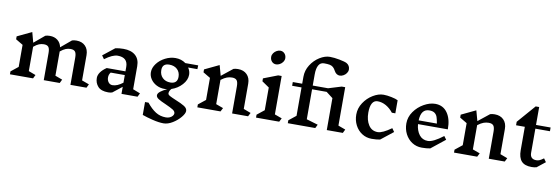

<svg xmlns="http://www.w3.org/2000/svg" viewBox="-72 -1476 6810 2333"><g transform="rotate(10 3333.0 -309.5)"><path d="M997 0H799V-336Q799 -388 782.5 -409Q766 -430 725 -430Q696 -430 667 -419Q638 -408 600 -377V-78L689 -45L667 0H470V-336Q470 -388 453.5 -409Q437 -430 396 -430Q367 -430 338 -419Q309 -408 272 -377V-77L360 -44L338 1H53V-35L142 -106V-378L53 -431V-467L231 -552L265 -426L395 -535Q418 -543 450 -543Q508 -543 546.5 -512.5Q585 -482 596 -428L724 -535Q747 -543 779 -543Q848 -543 888.5 -501.5Q929 -460 929 -389V-78L1019 -45Z M1627 0H1429V-87L1316 2Q1296 10 1266 10Q1178 10 1139 -33.5Q1100 -77 1100 -139Q1100 -175 1125 -210.5Q1150 -246 1198 -278H1429V-332Q1429 -449 1304 -449Q1241 -449 1146 -378L1116 -420L1259 -533Q1305 -543 1359 -543Q1454 -543 1506.5 -497Q1559 -451 1559 -364V-80L1649 -45ZM1429 -138V-232H1255Q1243 -217 1238 -202Q1233 -187 1233 -169Q1233 -134 1252 -109.5Q1271 -85 1302 -85Q1361 -85 1429 -138Z M2171 -456Q2198 -416 2198 -371Q2198 -306 2145 -247.5Q2092 -189 2016 -164Q1990 -136 1990 -106Q1990 -90 2014 -76.5Q2038 -63 2091 -41Q2161 -13 2200 11Q2239 35 2239 69Q2239 100 2200 147Q2161 194 2103.5 229Q2046 264 1993 264Q1935 264 1857.5 245Q1780 226 1728 207V48H1771Q1826 117 1882 152.5Q1938 188 2009 188Q2036 188 2057.5 178Q2079 168 2091 152.5Q2103 137 2103 123Q2103 97 2072.5 78Q2042 59 1979 31Q1918 5 1887 -14.5Q1856 -34 1856 -59Q1856 -83 1888.5 -108Q1921 -133 1966 -152Q1944 -150 1933 -150Q1879 -150 1833.5 -173.5Q1788 -197 1761.5 -236.5Q1735 -276 1735 -322Q1735 -377 1774 -428.5Q1813 -480 1875 -511.5Q1937 -543 2001 -543Q2074 -543 2128 -503H2287L2285 -456ZM2076 -323Q2076 -381 2039 -416Q2002 -451 1941 -451Q1855 -451 1855 -370Q1855 -311 1892 -275Q1929 -239 1989 -239Q2031 -239 2053.5 -260Q2076 -281 2076 -323Z M2991 1H2794V-333Q2794 -386 2777 -407.5Q2760 -429 2718 -429Q2687 -429 2656 -418Q2625 -407 2584 -376V-77L2674 -44L2651 1H2365V-35L2454 -106V-378L2365 -431V-467L2543 -552L2578 -425L2716 -535Q2739 -543 2772 -543Q2842 -543 2883 -501.5Q2924 -460 2924 -389V-78L3014 -44Z M3375 0H3089V-36L3178 -107V-387L3089 -448V-484L3265 -552H3308V-78L3398 -45ZM3314 -771Q3314 -747 3299 -725.5Q3284 -704 3261 -691.5Q3238 -679 3216 -679Q3184 -679 3163 -702Q3142 -725 3142 -760Q3142 -784 3157 -805.5Q3172 -827 3195 -839.5Q3218 -852 3239 -852Q3272 -852 3293 -828.5Q3314 -805 3314 -771Z M4160 0H3962V-394L3880 -457H3700V-87L3842 -45L3820 0H3481V-36L3570 -107V-457H3454V-503H3570V-589Q3570 -667 3612.5 -734.5Q3655 -802 3720 -842.5Q3785 -883 3846 -883Q3898 -883 3965.5 -870Q4033 -857 4057 -844Q4078 -832 4088.5 -813Q4099 -794 4099 -771Q4099 -747 4084 -725.5Q4069 -704 4046 -691.5Q4023 -679 4001 -679Q3982 -679 3964.5 -689.5Q3947 -700 3935 -722Q3919 -753 3901.5 -768Q3884 -783 3859 -788Q3834 -793 3789 -793Q3745 -793 3722.5 -754Q3700 -715 3700 -640V-503H3889L4049 -552H4092V-78L4182 -45Z M4747 -506V-345H4704Q4665 -395 4615 -423.5Q4565 -452 4511 -452Q4467 -452 4444.5 -412.5Q4422 -373 4422 -297Q4422 -205 4461.5 -144Q4501 -83 4575 -83Q4633 -83 4742 -161L4772 -119L4620 1Q4577 10 4517 10Q4450 10 4396.5 -24.5Q4343 -59 4312.5 -118Q4282 -177 4282 -249Q4282 -327 4326.5 -394.5Q4371 -462 4438 -502.5Q4505 -543 4568 -543Q4610 -543 4666 -531.5Q4722 -520 4747 -506Z M5239 1Q5196 10 5135 10Q5068 10 5014.5 -24.5Q4961 -59 4930.5 -118Q4900 -177 4900 -249Q4900 -327 4947.5 -394.5Q4995 -462 5067 -502.5Q5139 -543 5206 -543Q5303 -543 5356.5 -467Q5410 -391 5409 -264H5041Q5048 -184 5087 -133.5Q5126 -83 5193 -83Q5259 -83 5381 -177L5411 -136ZM5041 -310H5266Q5257 -361 5247.5 -389Q5238 -417 5215 -434.5Q5192 -452 5148 -452H5149Q5046 -452 5041 -310Z M6158 1H5961V-333Q5961 -386 5944 -407.5Q5927 -429 5885 -429Q5854 -429 5823 -418Q5792 -407 5751 -376V-77L5841 -44L5818 1H5532V-35L5621 -106V-378L5532 -431V-467L5710 -552L5745 -425L5883 -535Q5906 -543 5939 -543Q6009 -543 6050 -501.5Q6091 -460 6091 -389V-78L6181 -44Z M6551 2Q6526 10 6490 10Q6404 10 6364.5 -33.5Q6325 -77 6325 -168V-457H6217V-500L6412 -724H6455V-503H6635V-457H6455V-160Q6455 -81 6533 -81Q6554 -81 6573 -89.5Q6592 -98 6622 -120L6652 -78Z"/></g></svg>

Font: Inknut Antiqua Medium
Style: Regular
Weight: 500
Designer: Claus Eggers Sørensen
Foundry: Claus Eggers Sørensen
Version: Version 1.003; ttfautohint (v1.8.2) -l 8 -r 50 -G 200 -x 14 